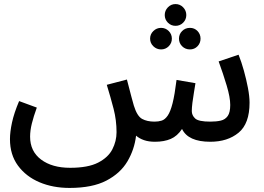

<svg xmlns="http://www.w3.org/2000/svg" viewBox="-20 -692 1297 944"><path d="M322 232Q240 232 174 204Q108 176 68.5 122.5Q29 69 29 -8Q29 -43 39 -89.5Q49 -136 74 -195L161 -163Q145 -119 136.5 -84.5Q128 -50 128 -20Q128 52 182 92.5Q236 133 325 133Q413 133 462.5 107.5Q512 82 532.5 42Q553 2 553 -42Q553 -101 538.5 -157Q524 -213 505 -275L604 -301Q619 -244 626 -216.5Q633 -189 638 -173Q654 -121 678.5 -107.5Q703 -94 740 -94Q759 -94 775 -99Q791 -104 804.5 -123.5Q818 -143 828.5 -184.5Q839 -226 848 -299L941 -283Q938 -263 933.5 -237Q929 -211 926 -186.5Q923 -162 923 -146Q923 -125 939.5 -109.5Q956 -94 1014 -94Q1044 -94 1065.5 -99Q1087 -104 1099.5 -121.5Q1112 -139 1112 -176Q1112 -213 1094.5 -271.5Q1077 -330 1055 -390L1153 -423Q1167 -388 1179 -345Q1191 -302 1199 -260Q1207 -218 1207 -187Q1207 -84 1153 -39.5Q1099 5 1014 5Q905 5 875 -58Q852 -23 819.5 -9Q787 5 742 5Q711 5 688 -3Q665 -11 649 -25Q641 43 606.5 101.5Q572 160 503 196Q434 232 322 232ZM843 -565Q821 -565 805.5 -580.5Q790 -596 790 -618Q790 -640 805.5 -656Q821 -672 843 -672Q865 -672 880.5 -656Q896 -640 896 -618Q896 -596 880.5 -580.5Q865 -565 843 -565ZM772 -449Q750 -449 734 -464.5Q718 -480 718 -502Q718 -524 734 -539.5Q750 -555 772 -555Q794 -555 809.5 -539.5Q825 -524 825 -502Q825 -480 809.5 -464.5Q794 -449 772 -449ZM914 -449Q891 -449 875.5 -464.5Q860 -480 860 -502Q860 -524 875.5 -539.5Q891 -555 914 -555Q936 -555 951 -539.5Q966 -524 966 -502Q966 -480 951 -464.5Q936 -449 914 -449Z"/></svg>

Font: Noto Sans Arabic Med
Style: Regular
Weight: 500
Designer: Monotype Design Team, Nadine Chahine, Nizar Qandah and Khaled Hosny
Foundry: Monotype Imaging Inc.
Version: Version 2.012; ttfautohint (v1.8.4.7-5d5b)